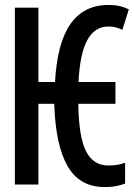

<svg xmlns="http://www.w3.org/2000/svg" viewBox="-20 -745 540 775"><path d="M402 10Q301 10 252.5 -75Q204 -160 199 -326H135V0H40V-714H135V-414H202Q211 -573 265 -649Q319 -725 418 -725Q445 -725 465 -720Q485 -715 500 -707L474 -625Q460 -631 447.5 -634.5Q435 -638 418 -638Q361 -638 331.5 -581.5Q302 -525 297 -414H446V-326H296Q298 -191 327.5 -134Q357 -77 417 -77Q440 -77 455.5 -80Q471 -83 485 -88V-4Q472 1 452 5.5Q432 10 402 10Z"/></svg>

Font: Noto Sans Mono ExtraCondensed Medium
Style: Regular
Weight: 500
Width: 2
Designer: Monotype Design Team
Foundry: Monotype Imaging Inc.
Version: Version 2.014